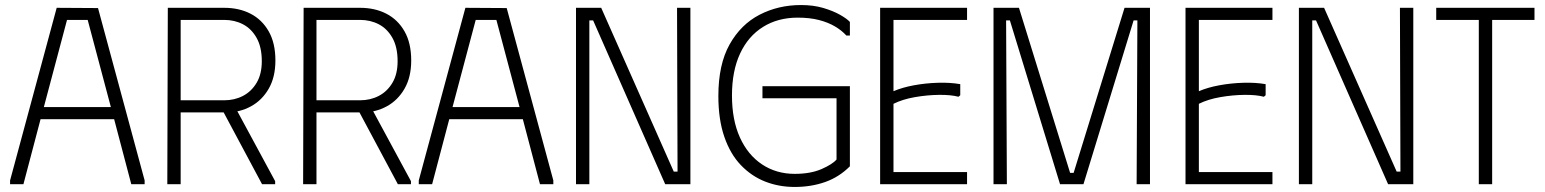

<svg xmlns="http://www.w3.org/2000/svg" viewBox="-20 -731 6130 762"><path d="M20 0V-15L205 -700L369 -699L554 -15V0H501L433 -258H141L73 0ZM154 -306H420L328 -652H246Z M646 -700H697V0H644ZM870 -700Q929 -700 974.5 -676.5Q1020 -653 1046.5 -606.5Q1073 -560 1073 -491Q1073 -425 1046.5 -379Q1020 -333 976 -309Q932 -285 880 -285H655V-700ZM687 -333H870Q911 -333 944.5 -350.5Q978 -368 998.5 -402.5Q1019 -437 1019 -488Q1019 -544 998.5 -580.5Q978 -617 944.5 -634.5Q911 -652 870 -652H687ZM851 -316 899 -332 1072 -12V0H1020Z M1185 -700H1236V0H1183ZM1409 -700Q1468 -700 1513.5 -676.5Q1559 -653 1585.5 -606.5Q1612 -560 1612 -491Q1612 -425 1585.5 -379Q1559 -333 1515 -309Q1471 -285 1419 -285H1194V-700ZM1226 -333H1409Q1450 -333 1483.5 -350.5Q1517 -368 1537.5 -402.5Q1558 -437 1558 -488Q1558 -544 1537.5 -580.5Q1517 -617 1483.5 -634.5Q1450 -652 1409 -652H1226ZM1390 -316 1438 -332 1611 -12V0H1559Z M1642 0V-15L1827 -700L1991 -699L2176 -15V0H2123L2055 -258H1763L1695 0ZM1776 -306H2042L1950 -652H1868Z M2667 -700H2720V0H2620L2334 -650H2319V0H2266V-700H2366L2654 -50H2669Z M2831 -350Q2831 -475 2875.5 -554.5Q2920 -634 2994.5 -672.5Q3069 -711 3159 -711Q3208 -711 3247 -699.5Q3286 -688 3313.5 -672.5Q3341 -657 3353 -644V-590H3339Q3321 -610 3294 -626Q3267 -642 3230.5 -651.5Q3194 -661 3146 -661Q3067 -661 3008 -624Q2949 -587 2917 -518Q2885 -449 2885 -352Q2885 -255 2916.5 -185.5Q2948 -116 3004.5 -78.5Q3061 -41 3134 -41Q3197 -41 3240.5 -60Q3284 -79 3300 -98V-341H3006V-389H3353V-71Q3310 -28 3254.5 -8.5Q3199 11 3134 11Q3071 11 3016.5 -10.5Q2962 -32 2920 -76Q2878 -120 2854.5 -188.5Q2831 -257 2831 -350Z M3818 -700V-652H3526V-369Q3561 -384 3607 -392.5Q3653 -401 3702 -402.5Q3751 -404 3791 -397V-353L3784 -347Q3754 -355 3707 -354.5Q3660 -354 3611 -345.5Q3562 -337 3526 -319V-48H3818V0H3473V-700Z M3923 0V-700H4024L4227 -45H4241L4443 -700H4544V0H4491L4494 -650H4479L4280 0H4187L3988 -650H3973L3976 0Z M5030 -700V-652H4738V-369Q4773 -384 4819 -392.5Q4865 -401 4914 -402.5Q4963 -404 5003 -397V-353L4996 -347Q4966 -355 4919 -354.5Q4872 -354 4823 -345.5Q4774 -337 4738 -319V-48H5030V0H4685V-700Z M5536 -700H5589V0H5489L5203 -650H5188V0H5135V-700H5235L5523 -50H5538Z M6070 -700V-652H5902V0H5849V-652H5680V-700Z"/></svg>

Font: Phudu Light
Style: Regular
Weight: 300
Version: Version 1.005;gftools[0.9.23]